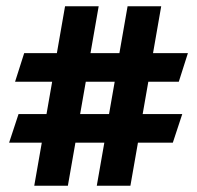

<svg xmlns="http://www.w3.org/2000/svg" viewBox="-20 -596 628 611"><path d="M434 -233H560L530 -142H419L395 -5H288L312 -142H220L196 -5H89L113 -142H9L39 -233H128L146 -336H28L57 -427H161L187 -576H294L268 -427H360L386 -576H493L467 -427H578L549 -336H452ZM327 -233 345 -336H253L235 -233Z"/></svg>

Font: Enriqueta
Style: Bold
Weight: 700
Designer: Viviana Monsalve, Gustavo Ibarra
Foundry: 72Puntos
Version: Version 2.000